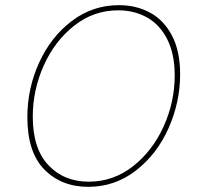

<svg xmlns="http://www.w3.org/2000/svg" viewBox="-20 -718 776 744"><path d="M86 -264Q86 -375 131.5 -475Q177 -575 258 -636.5Q339 -698 441 -698Q508 -698 561.5 -669Q615 -640 646.5 -580Q678 -520 678 -430Q678 -322 633 -221Q588 -120 506.5 -57Q425 6 322 6Q218 6 152 -61Q86 -128 86 -264ZM657 -426Q657 -509 628 -566Q599 -623 549.5 -650.5Q500 -678 438 -678Q343 -678 267.5 -618.5Q192 -559 149.5 -464Q107 -369 107 -266Q107 -142 167.5 -78Q228 -14 324 -14Q419 -14 495 -73.5Q571 -133 614 -228Q657 -323 657 -426Z"/></svg>

Font: Bitter Pro Thin
Style: Italic
Weight: 250
Italic angle: -9°
Designer: Sol Matas, and Bitter project Authors
Foundry: Sol Matas
Version: Version 1.010